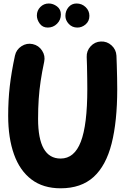

<svg xmlns="http://www.w3.org/2000/svg" viewBox="-20 -981 699 1078"><path d="M163.6 -733.4Q197.3 -726.1 216.3 -696.8Q235.4 -667.5 228 -633.8Q215.8 -576.7 208.3 -526.1Q200.7 -475.6 197.3 -424.3Q193.8 -373 193.8 -313.5Q193.8 -90.8 320.3 -90.8Q397.5 -90.8 433.8 -185.3Q470.2 -279.8 470.2 -481Q470.2 -506.3 469.7 -541.7Q469.2 -577.1 468.5 -610.1Q467.8 -643.1 466.8 -660.6Q465.3 -695.3 488.8 -720.9Q512.2 -746.6 546.4 -748Q580.6 -749.5 606.2 -726.3Q631.8 -703.1 633.8 -668.5Q634.8 -649.9 635.7 -615.7Q636.7 -581.5 637.5 -544.7Q638.2 -507.8 638.2 -481Q638.2 -299.3 606.7 -175Q575.2 -50.8 505.4 12.7Q435.5 76.2 320.3 76.2Q222.2 76.2 156.7 26.6Q91.3 -22.9 58.6 -114.5Q25.9 -206.1 25.9 -331.1Q25.9 -418 34.9 -496.8Q43.9 -575.7 64 -668.9Q71.3 -702.6 100.8 -721.7Q130.4 -740.7 163.6 -733.4ZM481.9 -892.1Q481.9 -862.3 460.9 -844.2Q439.9 -826.2 414.6 -826.2Q385.3 -826.2 366.2 -846.7Q347.2 -867.2 347.2 -891.6Q347.2 -919.9 364.7 -940.7Q382.3 -961.4 409.7 -961.4Q439.5 -961.4 460.7 -941.2Q481.9 -920.9 481.9 -892.1ZM321.8 -899.9Q321.8 -869.1 300.3 -847.7Q278.8 -826.2 248 -826.2Q219.2 -826.2 203.1 -848.4Q187 -870.6 187 -894Q187 -921.9 206.5 -941.7Q226.1 -961.4 253.9 -961.4Q278.3 -961.4 300 -945.1Q321.8 -928.7 321.8 -899.9Z"/></svg>

Font: Mikhak Black
Style: Regular
Weight: 900
Designer: Amin Abedi
Version: Version 3.3